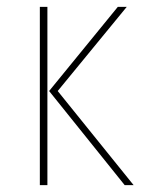

<svg xmlns="http://www.w3.org/2000/svg" viewBox="-20 -539 422 559"><path d="M118 -519V0H96V-519ZM349 -519 148 -274 369 0H343L123 -274L323 -519Z"/></svg>

Font: Fira Sans Extra Condensed Thin
Style: Regular
Weight: 250
Width: 1
Designer: Carrois Corporate & Edenspiekermann AG
Foundry: Carrois Corporate GbR & Edenspiekermann AG
Version: Version 4.203